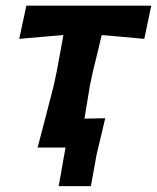

<svg xmlns="http://www.w3.org/2000/svg" viewBox="-20 -518 551 674"><path d="M112 0Q126.5 -54.5 139.5 -105Q152.5 -155.5 168.5 -217L179 -266.5Q186 -304.5 191.8 -335.8Q197.5 -367 202.5 -395Q165 -392 125.8 -388.5Q86.5 -385 47.5 -381.5L72.5 -498H511L486.5 -381.5Q449 -385 411.2 -388.5Q373.5 -392 337 -395Q330.5 -367 323 -336Q315.5 -305 306 -266.5L295.5 -217Q285.5 -156 276.5 -101.5Q294.5 -102 312.5 -102.2Q330.5 -102.5 349.5 -103Q341 -68 334 -37.8Q327 -7.5 319.5 22.5Q314.5 50 309.5 78Q304.5 106 299 135.5H186L210 0Z"/></svg>

Font: Commissioner Loud SemiBold
Style: Italic
Weight: 600
Italic angle: -12°
Designer: Kostas Bartsokas
Foundry: Kostas Bartsokas
Version: Version 1.000; ttfautohint (v1.8.3)